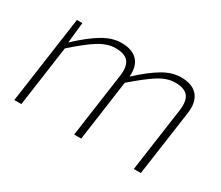

<svg xmlns="http://www.w3.org/2000/svg" viewBox="-92 -707 1059 920"><g transform="rotate(30 437.5 -247.0)"><path d="M146 -482 134 -368Q201 -431 254 -462.5Q307 -494 356 -494Q417 -494 446 -463Q475 -432 470 -373Q536 -434 587 -464Q638 -494 686 -494Q750 -494 779 -459.5Q808 -425 799 -361L748 0H709L759 -355Q766 -410 745.5 -434Q725 -458 675 -458Q632 -458 586.5 -430Q541 -402 465 -336L418 0H379L429 -355Q436 -409 416 -433.5Q396 -458 345 -458Q301 -458 254.5 -429.5Q208 -401 134 -335L87 0H48L116 -482Z"/></g></svg>

Font: Exo 2.0 Extra Light
Style: Italic
Weight: 250
Italic angle: -8°
Designer: Natanael Gama
Version: Version 1.001;PS 001.001;hotconv 1.0.70;makeotf.lib2.5.58329